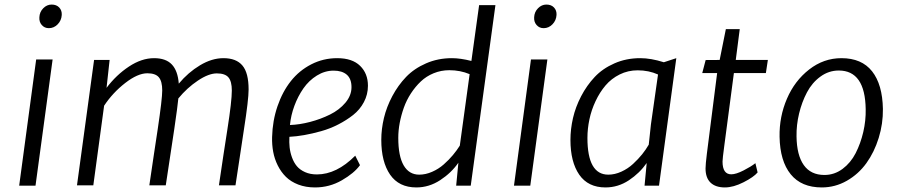

<svg xmlns="http://www.w3.org/2000/svg" viewBox="-20 -822 3978 850"><path d="M196.3 -697.3Q177.2 -697.3 165 -711.2Q152.8 -725.1 154.3 -745.6Q155.3 -769 171.4 -785.4Q187.5 -801.8 208.5 -801.8Q230 -801.8 242.2 -788.8Q254.4 -775.9 253.4 -755.9Q252 -731.4 235.4 -714.4Q218.8 -697.3 196.3 -697.3ZM64.9 0 140.1 -558.6H212.9L137.2 0Z M949.2 -1.5Q954.1 -37.6 969.2 -136Q984.4 -234.4 986.8 -250Q1006.3 -374.5 1006.3 -421.4Q1006.3 -461.4 991.5 -479.2Q976.6 -497.1 939.9 -497.1Q903.8 -497.1 856 -465.1Q808.1 -433.1 769.5 -386.2Q766.6 -353.5 751.5 -250.5Q749 -233.9 713.9 -1.5H641.1Q646 -38.1 661.4 -138.9Q676.8 -239.7 678.2 -250Q698.2 -384.3 698.2 -421.4Q698.2 -461.9 683.3 -479.7Q668.5 -497.6 632.3 -497.6Q589.8 -497.6 534.4 -454.6Q479 -411.6 440.9 -354L393.1 -1.5H320.8L396.5 -556.6H465.3L451.7 -433.1Q494.6 -490.2 550.8 -527.3Q606.9 -564.5 662.1 -564.5Q714.4 -564.5 740.7 -536.6Q767.1 -508.8 771.5 -451.7Q813 -501.5 865.5 -533Q918 -564.5 969.2 -564.5Q1025.9 -564.5 1053.2 -532Q1080.6 -499.5 1080.6 -425.8Q1080.6 -380.9 1060.1 -250Q1055.7 -218.8 1041 -123.3Q1026.4 -27.8 1022.5 -1.5Z M1184.6 -215.3Q1186.5 -287.6 1208.5 -351.8Q1230.5 -416 1267.6 -462.9Q1304.7 -509.8 1357.9 -537.1Q1411.1 -564.5 1472.7 -564.5Q1539.6 -564.5 1574.2 -530.5Q1608.9 -496.6 1608.9 -442.4Q1608.9 -403.8 1591.1 -370.1Q1573.2 -336.4 1543.5 -313Q1513.7 -289.6 1477.5 -271Q1441.4 -252.4 1401.4 -241.2Q1361.3 -230 1326.4 -223.9Q1291.5 -217.8 1261.2 -216.3Q1259.8 -191.9 1262.2 -169.7Q1264.6 -147.5 1272.7 -125Q1280.8 -102.5 1294.2 -86.4Q1307.6 -70.3 1330.3 -60.1Q1353 -49.8 1382.8 -49.8Q1470.2 -49.8 1552.7 -132.8L1573.7 -90.8Q1547.9 -55.2 1493.2 -23.7Q1438.5 7.8 1374.5 7.8Q1333.5 7.8 1300.5 -4.9Q1267.6 -17.6 1245.8 -39.1Q1224.1 -60.5 1209.7 -89.4Q1195.3 -118.2 1189.5 -149.7Q1183.6 -181.2 1184.6 -215.3ZM1263.7 -268.6Q1306.2 -270 1352.8 -282.2Q1399.4 -294.4 1440.9 -314.9Q1482.4 -335.4 1509.3 -367.4Q1536.1 -399.4 1536.1 -436Q1536.1 -473.1 1515.4 -491.2Q1494.6 -509.3 1457 -509.3Q1418 -509.3 1382.8 -487.5Q1347.7 -465.8 1323.2 -430.7Q1298.8 -395.5 1283.2 -353.3Q1267.6 -311 1263.7 -268.6Z M1999.5 0 2009.3 -101.6Q1978 -56.6 1928.7 -24.4Q1879.4 7.8 1823.2 7.8Q1746.1 7.8 1707 -48.8Q1668 -105.5 1668 -203.1Q1668 -250.5 1679.7 -299.6Q1691.4 -348.6 1716.8 -396.5Q1742.2 -444.3 1777.8 -481.4Q1813.5 -518.6 1866.2 -541.5Q1918.9 -564.5 1980.5 -564.5Q2018.1 -564.5 2066.9 -552.2L2101.1 -799.3H2173.3L2064 0ZM1835.9 -48.8Q1864.3 -48.8 1892.8 -61.3Q1921.4 -73.7 1944.6 -94.2Q1967.8 -114.7 1985.1 -135.5Q2002.4 -156.2 2015.6 -177.2L2059.1 -493.7Q2017.6 -511.2 1969.2 -511.2Q1932.6 -511.2 1899.9 -497.8Q1867.2 -484.4 1843 -461.4Q1818.8 -438.5 1799.3 -408.7Q1779.8 -378.9 1767.8 -345.2Q1755.9 -311.5 1749.5 -277.6Q1743.2 -243.7 1743.2 -211.9Q1743.2 -130.9 1767.1 -89.8Q1791 -48.8 1835.9 -48.8Z M2386.7 -697.3Q2367.7 -697.3 2355.5 -711.2Q2343.3 -725.1 2344.7 -745.6Q2345.7 -769 2361.8 -785.4Q2377.9 -801.8 2398.9 -801.8Q2420.4 -801.8 2432.6 -788.8Q2444.8 -775.9 2443.8 -755.9Q2442.4 -731.4 2425.8 -714.4Q2409.2 -697.3 2386.7 -697.3ZM2255.4 0 2330.6 -558.6H2403.3L2327.6 0Z M2833.5 0 2842.8 -98.6V-100.1Q2812 -55.7 2764.2 -23.9Q2716.3 7.8 2660.6 7.8Q2583.5 7.8 2544.4 -48.6Q2505.4 -105 2505.4 -202.6Q2505.4 -250 2516.6 -299.1Q2527.8 -348.1 2552.7 -396Q2577.6 -443.8 2612.8 -481.2Q2647.9 -518.6 2700.2 -541.5Q2752.4 -564.5 2814.5 -564.5Q2861.8 -564.5 2918.9 -546.4L2974.1 -564.5L2897.5 0ZM2672.9 -48.8Q2701.7 -48.8 2730.7 -62Q2759.8 -75.2 2782.7 -96.4Q2805.7 -117.7 2822.8 -138.9Q2839.8 -160.2 2852.1 -181.6L2861.8 -272L2893.1 -492.2Q2852.1 -510.7 2802.7 -510.7Q2760.3 -510.7 2723.4 -492.4Q2686.5 -474.1 2660.6 -443.6Q2634.8 -413.1 2616.5 -374Q2598.1 -335 2589.4 -293.5Q2580.6 -252 2580.6 -211.4Q2580.6 -48.8 2672.9 -48.8Z M3103.5 -76.2Q3103.5 -94.2 3109.4 -141.6L3154.8 -498.5H3088.9L3104 -556.2L3166 -556.6L3193.4 -692.9H3254.9L3237.3 -556.6H3379.4L3370.6 -498.5H3229L3186.5 -176.8Q3178.7 -118.7 3178.7 -106.9Q3178.7 -50.3 3217.3 -50.3Q3238.3 -50.3 3271.7 -67.4Q3305.2 -84.5 3324.2 -99.6L3334 -58.6Q3316.9 -38.1 3271.7 -15.1Q3226.6 7.8 3189 7.8Q3147.9 7.8 3125.7 -13.4Q3103.5 -34.7 3103.5 -76.2Z M3618.2 7.8Q3527.8 7.8 3480.5 -50.5Q3433.1 -108.9 3431.2 -216.8Q3429.7 -305.7 3463.9 -385Q3498 -464.4 3562.3 -514.4Q3626.5 -564.5 3705.1 -564.5Q3794.9 -564.5 3840.8 -506.3Q3886.7 -448.2 3888.7 -339.8Q3889.6 -274.4 3870.1 -211.4Q3850.6 -148.4 3815.7 -99.9Q3780.8 -51.3 3729 -21.7Q3677.2 7.8 3618.2 7.8ZM3629.9 -47.4Q3673.8 -47.4 3710 -74.2Q3746.1 -101.1 3768.1 -144Q3790 -187 3801.8 -237.5Q3813.5 -288.1 3812.5 -338.4Q3810.1 -509.8 3693.4 -509.8Q3648.9 -509.8 3612.1 -482.9Q3575.2 -456.1 3552.5 -413.1Q3529.8 -370.1 3517.6 -319.3Q3505.4 -268.6 3506.3 -218.3Q3507.3 -135.3 3538.3 -91.3Q3569.3 -47.4 3629.9 -47.4Z"/></svg>

Font: HaufeMerriweatherSansLt
Style: Italic
Weight: 300
Designer: Eben Sorkin ( eben@eyebytes.com )
Foundry: Eben Sorkin
Version: Version 1.56